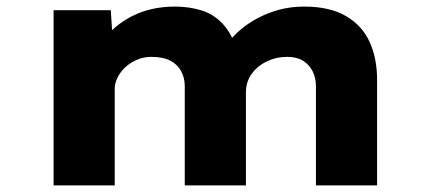

<svg xmlns="http://www.w3.org/2000/svg" viewBox="-20 -564 1303 584"><path d="M143 0V-533H317L324 -423L290 -438Q307 -461 330 -480.5Q353 -500 381 -514.5Q409 -529 442 -536.5Q475 -544 512 -544Q555 -544 592.5 -532.5Q630 -521 657.5 -491.5Q685 -462 701 -411L661 -415L670 -429Q688 -454 712.5 -474.5Q737 -495 767 -510.5Q797 -526 831.5 -535Q866 -544 905 -544Q983 -544 1032.5 -515Q1082 -486 1104.5 -436Q1127 -386 1127 -321V0H941V-301Q941 -327 931 -347Q921 -367 902 -379Q883 -391 854 -391Q827 -391 804 -382.5Q781 -374 764 -359.5Q747 -345 737.5 -326Q728 -307 728 -283V0H542V-302Q542 -327 531 -347.5Q520 -368 498 -379.5Q476 -391 440 -391Q416 -391 395 -381.5Q374 -372 359.5 -358Q345 -344 337 -327Q329 -310 329 -296V0Z"/></svg>

Font: Lexend Giga ExtraBold
Style: Regular
Weight: 800
Designer: Bonnie Shaver-Troup, Thomas Jockin
Foundry: Lexend
Version: Version 1.007